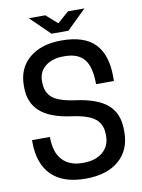

<svg xmlns="http://www.w3.org/2000/svg" viewBox="-102 -1019 815 1100"><g transform="rotate(-10 305.5 -469.0)"><path d="M240 -950 306 -892 372 -950H468L355 -840H257L144 -950ZM49 -564V-575Q49 -675 118 -733.5Q187 -792 306 -792Q438 -792 500 -728Q562 -664 562 -535V-511H458Q458 -610 422.5 -655Q387 -700 307 -700H300Q236 -700 196 -668Q156 -636 156 -583V-575Q156 -517 192.5 -485.5Q229 -454 324 -441Q452 -424 511 -372.5Q570 -321 570 -225V-214Q570 -108 500 -48Q430 12 306 12Q176 12 108.5 -54.5Q41 -121 41 -249V-259H145Q145 -169 187 -124.5Q229 -80 302 -80H310Q380 -80 421.5 -115Q463 -150 463 -209V-217Q463 -277 423.5 -309Q384 -341 289 -354Q164 -371 106.5 -423Q49 -475 49 -564Z"/></g></svg>

Font: Coupeur_Texte
Style: Regular
Weight: 400
Designer: Léa Rolland
Version: Version 1.000;PS 001.000;hotconv 1.0.88;makeotf.lib2.5.64775